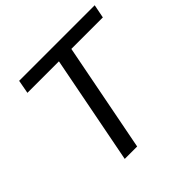

<svg xmlns="http://www.w3.org/2000/svg" viewBox="-173 -852 1017 1017"><g transform="rotate(-45 335.0 -344.0)"><path d="M655 -612H419L300 0H207L326 -612H90L104 -688H670Z"/></g></svg>

Font: Libra Sans
Style: Italic
Weight: 400
Italic angle: -12°
Foundry: Context Ltd
Version: Version 1.002